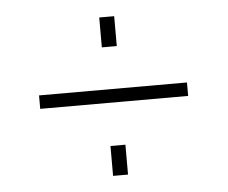

<svg xmlns="http://www.w3.org/2000/svg" viewBox="-39 -557 608 512"><g transform="rotate(-5 265.0 -301.0)"><path d="M244 -513H284V-433H244ZM66 -320H462V-284H66ZM244 -169H284V-89H244Z"/></g></svg>

Font: Panefresco 1wt
Style: Regular
Weight: 250
Version: Version 1.000